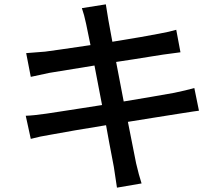

<svg xmlns="http://www.w3.org/2000/svg" viewBox="-20 -820 1040 892"><path d="M882.8 -411.1 904.3 -305.7Q899.4 -305.7 806.6 -291Q778.3 -287.1 695.8 -273.4Q613.3 -259.8 574.2 -253.9Q607.4 -85.9 612.3 -61.5Q625 -6.8 637.7 32.2L523.4 51.8Q512.7 -22.5 508.8 -44.9Q506.8 -55.7 501.5 -83.5Q496.1 -111.3 487.8 -155.3Q479.5 -199.2 472.7 -238.3Q315.4 -212.9 215.8 -194.3Q166 -186.5 123 -174.8L99.6 -282.2Q133.8 -283.2 195.3 -292Q216.8 -294.9 256.3 -301.3Q295.9 -307.6 354 -316.4Q412.1 -325.2 454.1 -332L418.9 -515.6Q304.7 -497.1 209 -481.4Q198.2 -479.5 123 -462.9L101.6 -573.2Q158.2 -577.1 189.5 -580.1Q221.7 -584 400.4 -610.4Q391.6 -656.2 379.9 -710Q371.1 -752 360.4 -782.2L471.7 -799.8Q482.4 -732.4 483.4 -727.5Q488.3 -700.2 502 -626Q653.3 -650.4 716.8 -663.1Q770.5 -672.9 798.8 -681.6L818.4 -577.1Q806.6 -576.2 738.3 -566.4Q724.6 -564.5 685.5 -558.1Q646.5 -551.8 603 -544.9Q559.6 -538.1 519.5 -532.2L554.7 -348.6Q691.4 -371.1 789.1 -388.7Q845.7 -400.4 882.8 -411.1Z"/></svg>

Font: GenEi Gothic M SemiBold
Style: Regular
Weight: 500
Designer: o_tamon (Modified); [Source Han Sans]
Ryoko NISHIZUKA  (kana & ideographs); Paul D. Hunt (Latin, Greek & Cyrillic); Wenl
Version: Version 1.1a;Original Version 1.004